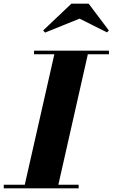

<svg xmlns="http://www.w3.org/2000/svg" viewBox="-64 -1026 613 1046"><path d="M66.5 0 236.5 -750H419L249.5 0ZM-43.5 0V-19.5H364.5V0ZM121.5 -730.5V-750H529.5V-730.5ZM181.5 -848.5 171 -860 325 -1006H419L529 -860L519 -849.5L369.5 -924.5Z"/></svg>

Font: Bodoni Moda ExtraBold
Style: Italic
Weight: 800
Italic angle: -13°
Version: Version 2.005